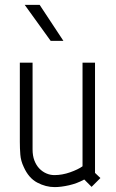

<svg xmlns="http://www.w3.org/2000/svg" viewBox="-20 -756 472 784"><path d="M77 -74Q65 -99 63 -124.5Q61 -150 61 -177V-500H113V-146Q113 -120 120.5 -100.5Q128 -81 140.5 -68Q153 -55 169 -48Q185 -41 202 -41Q234 -41 266.5 -52.5Q299 -64 317 -77V-500H368V-50L390 -29L354 7L324 -23Q295 -7 262 0.5Q229 8 203 8Q167 8 132 -10.5Q97 -29 77 -74ZM187 -589 81 -736H142L239 -589Z"/></svg>

Font: Marvel
Style: Regular
Weight: 400
Designer: Carolina Trebol
Foundry: Carolina Trebol
Version: Version 1.001